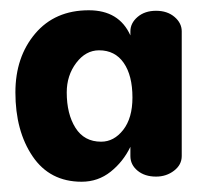

<svg xmlns="http://www.w3.org/2000/svg" viewBox="-20 -745 394 374"><path d="M334 -684V-441Q334 -424 319 -412.5Q304 -401 284 -401Q262 -401 248 -412.5Q234 -424 234 -441V-459Q220 -430 195.5 -410.5Q171 -391 139 -391Q77 -391 43.5 -440.5Q10 -490 10 -565Q10 -634 48.5 -679.5Q87 -725 153 -725Q212 -725 234 -676V-684Q234 -700 248 -712Q262 -724 284 -724Q306 -724 320 -712Q334 -700 334 -684ZM238 -555Q238 -598 221 -622.5Q204 -647 173 -647Q147 -647 128.5 -622.5Q110 -598 110 -565Q110 -523 127 -496Q144 -469 177 -469Q202 -469 220 -492Q238 -515 238 -555Z"/></svg>

Font: Quicksand
Style: Bold
Weight: 700
Version: Version 3.000